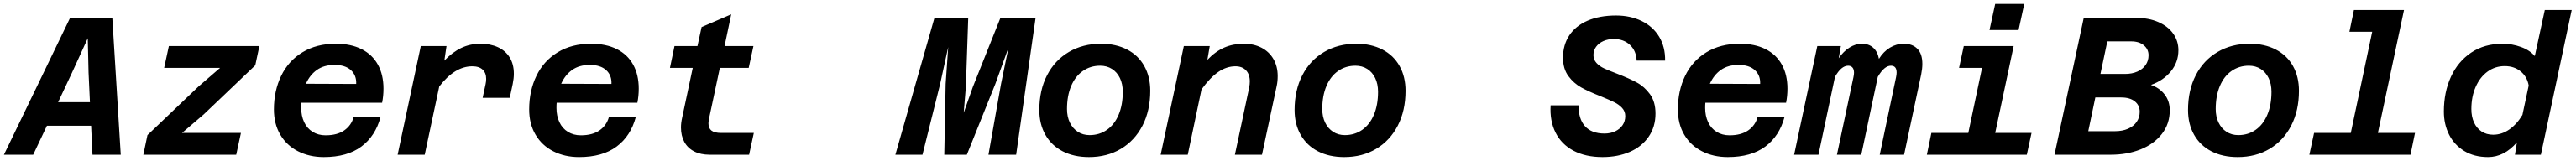

<svg xmlns="http://www.w3.org/2000/svg" viewBox="-51 -789 13117 821"><path d="M521 -698 564 0H420L413 -148H188L118 0H-31L306 -698ZM407 -268 400 -419 396 -594 316 -419 245 -268Z M700 -100 960 -348 1070 -443H785L809 -554H1270L1249 -456L987 -206L876 -111H1176L1152 0H679Z M1344 -231Q1344 -326 1381 -402.5Q1418 -479 1489.5 -522.5Q1561 -566 1659 -566Q1736 -566 1790.5 -538.5Q1845 -511 1873.5 -459.5Q1902 -408 1902 -337Q1902 -300 1895 -265H1484Q1483 -256 1483 -238Q1483 -198 1498 -166Q1513 -134 1541.5 -116.5Q1570 -99 1607 -99Q1666 -99 1702 -124Q1738 -149 1750 -192H1887Q1861 -95 1789 -41.5Q1717 12 1598 12Q1525 12 1467 -17.5Q1409 -47 1376.5 -102Q1344 -157 1344 -231ZM1763 -361Q1765 -405 1736 -431.5Q1707 -458 1653 -458Q1599 -458 1563 -432.5Q1527 -407 1507 -362Z M2425 -387Q2425 -417 2407 -434Q2389 -451 2354 -451Q2265 -451 2186 -348L2112 0H1974L2092 -554H2223L2212 -480Q2253 -523 2298 -544.5Q2343 -566 2396 -566Q2446 -566 2484.5 -548.5Q2523 -531 2544.5 -496.5Q2566 -462 2566 -413Q2566 -389 2560 -360L2545 -290H2407L2422 -360Q2425 -374 2425 -387Z M2644 -231Q2644 -326 2681 -402.5Q2718 -479 2789.5 -522.5Q2861 -566 2959 -566Q3036 -566 3090.5 -538.5Q3145 -511 3173.5 -459.5Q3202 -408 3202 -337Q3202 -300 3195 -265H2784Q2783 -256 2783 -238Q2783 -198 2798 -166Q2813 -134 2841.5 -116.5Q2870 -99 2907 -99Q2966 -99 3002 -124Q3038 -149 3050 -192H3187Q3161 -95 3089 -41.5Q3017 12 2898 12Q2825 12 2767 -17.5Q2709 -47 2676.5 -102Q2644 -157 2644 -231ZM3063 -361Q3065 -405 3036 -431.5Q3007 -458 2953 -458Q2899 -458 2863 -432.5Q2827 -407 2807 -362Z M3417 -139Q3417 -162 3423 -189L3477 -443H3361L3384 -554H3501L3522 -651L3673 -716L3639 -554H3786L3762 -443H3615L3561 -189Q3561 -186 3559 -177Q3557 -168 3557 -160Q3557 -135 3572.5 -123Q3588 -111 3622 -111H3788L3764 0H3563Q3517 0 3484 -17Q3451 -34 3434 -65.5Q3417 -97 3417 -139Z M4708 -698H4880L4868 -347L4857 -214L4904 -347L5044 -698H5223L5124 0H4983L5047 -361L5085 -546L5018 -361L4873 0H4758L4765 -361L4778 -549L4737 -361L4647 0H4509Z M5242 -228Q5242 -329 5281.5 -405.5Q5321 -482 5392.5 -524Q5464 -566 5556 -566Q5632 -566 5689 -536.5Q5746 -507 5776.5 -452.5Q5807 -398 5807 -326Q5807 -225 5767.5 -148.5Q5728 -72 5657.5 -30Q5587 12 5495 12Q5418 12 5361 -17.5Q5304 -47 5273 -101.5Q5242 -156 5242 -228ZM5498 -100Q5548 -100 5586.5 -127Q5625 -154 5646 -204Q5667 -254 5667 -321Q5667 -361 5652.5 -391Q5638 -421 5612 -437.5Q5586 -454 5552 -454Q5502 -454 5463.5 -427Q5425 -400 5404 -350Q5383 -300 5383 -233Q5383 -194 5397.5 -164Q5412 -134 5438 -117Q5464 -100 5498 -100Z M6314 -374Q6314 -410 6294.5 -430.5Q6275 -451 6241 -451Q6196 -451 6154 -422.5Q6112 -394 6068 -333L5998 0H5860L5978 -554H6110L6098 -484Q6139 -527 6184 -546.5Q6229 -566 6283 -566Q6334 -566 6373 -546Q6412 -526 6434 -488.5Q6456 -451 6456 -401Q6456 -374 6451 -351L6376 0H6238L6311 -343Q6314 -360 6314 -374Z M6542 -228Q6542 -329 6581.5 -405.5Q6621 -482 6692.5 -524Q6764 -566 6856 -566Q6932 -566 6989 -536.5Q7046 -507 7076.5 -452.5Q7107 -398 7107 -326Q7107 -225 7067.5 -148.5Q7028 -72 6957.5 -30Q6887 12 6795 12Q6718 12 6661 -17.5Q6604 -47 6573 -101.5Q6542 -156 6542 -228ZM6798 -100Q6848 -100 6886.5 -127Q6925 -154 6946 -204Q6967 -254 6967 -321Q6967 -361 6952.5 -391Q6938 -421 6912 -437.5Q6886 -454 6852 -454Q6802 -454 6763.5 -427Q6725 -400 6704 -350Q6683 -300 6683 -233Q6683 -194 6697.5 -164Q6712 -134 6738 -117Q6764 -100 6798 -100Z M7846 -252H7989Q7987 -184 8020.5 -146Q8054 -108 8120 -108Q8151 -108 8175 -119.5Q8199 -131 8212.5 -151Q8226 -171 8226 -197Q8226 -221 8210 -238.5Q8194 -256 8169.5 -268Q8145 -280 8101 -298Q8040 -322 8002 -343Q7964 -364 7936.5 -401Q7909 -438 7909 -495Q7909 -560 7941 -608.5Q7973 -657 8034 -683.5Q8095 -710 8179 -710Q8252 -710 8309.5 -682Q8367 -654 8398.5 -602Q8430 -550 8429 -480H8284Q8282 -530 8250 -560Q8218 -590 8168 -590Q8138 -590 8114.5 -579.5Q8091 -569 8077.5 -550.5Q8064 -532 8064 -508Q8064 -485 8079.5 -468Q8095 -451 8119 -440Q8143 -429 8185 -413Q8247 -389 8285.5 -368Q8324 -347 8352 -308.5Q8380 -270 8380 -210Q8380 -142 8345 -91.5Q8310 -41 8249 -14.5Q8188 12 8110 12Q8024 12 7962.5 -20.5Q7901 -53 7871 -113Q7841 -173 7846 -252Z M8494 -231Q8494 -326 8531 -402.5Q8568 -479 8639.5 -522.5Q8711 -566 8809 -566Q8886 -566 8940.5 -538.5Q8995 -511 9023.5 -459.5Q9052 -408 9052 -337Q9052 -300 9045 -265H8634Q8633 -256 8633 -238Q8633 -198 8648 -166Q8663 -134 8691.5 -116.5Q8720 -99 8757 -99Q8816 -99 8852 -124Q8888 -149 8900 -192H9037Q9011 -95 8939 -41.5Q8867 12 8748 12Q8675 12 8617 -17.5Q8559 -47 8526.5 -102Q8494 -157 8494 -231ZM8913 -361Q8915 -405 8886 -431.5Q8857 -458 8803 -458Q8749 -458 8713 -432.5Q8677 -407 8657 -362Z M9608 -419Q9608 -454 9579 -454Q9545 -454 9512 -397L9428 0H9304L9388 -395Q9391 -409 9391 -418Q9391 -436 9383 -445Q9375 -454 9361 -454Q9326 -454 9294 -397L9210 0H9086L9204 -554H9324L9313 -492Q9337 -527 9368 -546.5Q9399 -566 9431 -566Q9466 -566 9488.5 -546Q9511 -526 9518 -489Q9541 -526 9574 -546Q9607 -566 9645 -566Q9688 -566 9713.5 -540.5Q9739 -515 9739 -463Q9739 -439 9733 -409L9646 0H9522L9605 -395Q9608 -409 9608 -419Z M9785 -111H9973L10043 -443H9926L9950 -554H10204L10110 -111H10295L10271 0H9762ZM10110 -769H10258L10229 -636H10081Z M10999 -227Q10999 -157 10958.5 -105.5Q10918 -54 10850 -27Q10782 0 10699 0H10412L10561 -698H10827Q10892 -698 10941 -676.5Q10990 -655 11016.5 -617.5Q11043 -580 11043 -533Q11043 -472 11004.5 -425Q10966 -378 10903 -356Q10947 -341 10973 -307Q10999 -273 10999 -227ZM10720 -120Q10758 -120 10786.5 -132.5Q10815 -145 10830.5 -167.5Q10846 -190 10846 -219Q10846 -252 10821 -272Q10796 -292 10752 -292H10620L10584 -120ZM10771 -412Q10807 -412 10834 -424Q10861 -436 10876 -457.5Q10891 -479 10891 -507Q10891 -538 10867 -558Q10843 -578 10803 -578H10681L10646 -412Z M11092 -228Q11092 -329 11131.5 -405.5Q11171 -482 11242.5 -524Q11314 -566 11406 -566Q11482 -566 11539 -536.5Q11596 -507 11626.5 -452.5Q11657 -398 11657 -326Q11657 -225 11617.5 -148.5Q11578 -72 11507.5 -30Q11437 12 11345 12Q11268 12 11211 -17.5Q11154 -47 11123 -101.5Q11092 -156 11092 -228ZM11348 -100Q11398 -100 11436.5 -127Q11475 -154 11496 -204Q11517 -254 11517 -321Q11517 -361 11502.5 -391Q11488 -421 11462 -437.5Q11436 -454 11402 -454Q11352 -454 11313.5 -427Q11275 -400 11254 -350Q11233 -300 11233 -233Q11233 -194 11247.5 -164Q11262 -134 11288 -117Q11314 -100 11348 -100Z M11734 -111H11921L12030 -627H11914L11937 -738H12192L12059 -111H12248L12225 0H11710Z M12858 -503 12909 -738H13046L12889 0H12757L12767 -63Q12702 12 12620 12Q12549 12 12498 -19.5Q12447 -51 12421 -103.5Q12395 -156 12395 -220Q12395 -319 12431 -397.5Q12467 -476 12534.5 -521Q12602 -566 12694 -566Q12742 -566 12787.5 -549.5Q12833 -533 12858 -503ZM12646 -102Q12690 -102 12728.5 -129Q12767 -156 12795 -203L12827 -353Q12819 -398 12786 -425Q12753 -452 12705 -452Q12656 -452 12617.5 -424Q12579 -396 12557 -346Q12535 -296 12535 -233Q12535 -194 12548.5 -164.5Q12562 -135 12587 -118.5Q12612 -102 12646 -102Z"/></svg>

Font: Azeret Mono SemiBold
Style: Italic
Weight: 600
Italic angle: -12°
Designer: Martin Vácha
Foundry: Displaay
Version: Version 1.000; Glyphs 3.0.3, build 3074